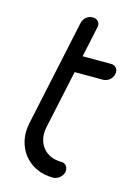

<svg xmlns="http://www.w3.org/2000/svg" viewBox="-113 -790 592 850"><g transform="rotate(15 183.0 -365.5)"><path d="M158 -693Q162 -710 175 -720.5Q188 -731 204 -731Q220 -731 229.5 -720.5Q239 -710 235 -693L205 -553H335Q351 -553 360 -542Q369 -531 365 -514Q362 -498 348.5 -487Q335 -476 319 -476H189L131 -205Q126 -178 131 -155Q136 -132 149.5 -114.5Q163 -97 185 -87Q207 -77 235 -77Q250 -77 258.5 -65.5Q267 -54 264 -37Q260 -22 246.5 -11Q233 0 218 0Q175 0 141 -16Q107 -32 84.5 -60Q62 -88 53.5 -125.5Q45 -163 54 -205Z"/></g></svg>

Font: VDS Compensated
Style: Light Italic
Weight: 300
Italic angle: -12°
Designer: artmaker
Foundry: artmaker
Version: Version 1.000 2012 initial release